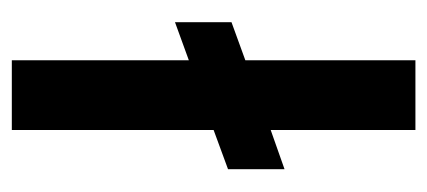

<svg xmlns="http://www.w3.org/2000/svg" viewBox="-224 -516 740 333"><g transform="rotate(90 146.5 -350.0)"><path d="M85 0V-307L19 -283V-381L85 -405V-700H206V-449L274 -473V-375L206 -350V0Z"/></g></svg>

Font: Bricolage Grotesque 12pt Condensed SemiBold
Style: Regular
Weight: 600
Width: 3
Designer: Mathieu Triay
Foundry: Atelier Triay
Version: Version 1.001; ttfautohint (v1.8.4.7-5d5b);gftools[0.9.33.de